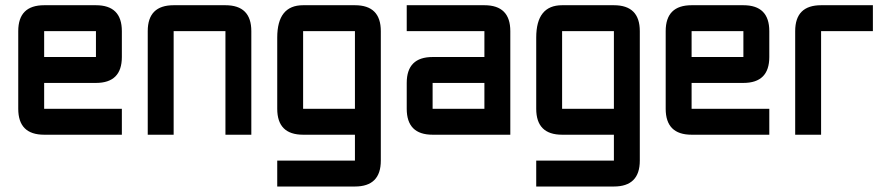

<svg xmlns="http://www.w3.org/2000/svg" viewBox="-20 -508 3360 724"><path d="M146.5 -488.3H341.8Q439.5 -488.3 439.5 -390.6V-293Q439.5 -195.3 341.8 -195.3H146.5V-97.7H439.5V0H146.5Q48.8 0 48.8 -97.7V-390.6Q48.8 -488.3 146.5 -488.3ZM341.8 -390.6H146.5V-293H341.8Z M830.1 -390.6H634.8V0H537.1V-390.6Q537.1 -488.3 634.8 -488.3H830.1Q927.7 -488.3 927.7 -390.6V0H830.1Z M1318.4 195.3H1025.4V97.7H1318.4V0H1123Q1025.4 0 1025.4 -97.7V-366.2Q1025.4 -488.3 1123 -488.3H1318.4Q1416 -488.3 1416 -390.6V97.7Q1416 195.3 1318.4 195.3ZM1123 -97.7H1318.4V-390.6H1123Z M1904.3 0H1611.3Q1513.7 0 1513.7 -97.7V-195.3Q1513.7 -293 1611.3 -293H1806.6V-390.6H1513.7V-488.3H1806.6Q1904.3 -488.3 1904.3 -390.6ZM1611.3 -97.7H1806.6V-195.3H1611.3Z M2294.9 195.3H2002V97.7H2294.9V0H2099.6Q2002 0 2002 -97.7V-366.2Q2002 -488.3 2099.6 -488.3H2294.9Q2392.6 -488.3 2392.6 -390.6V97.7Q2392.6 195.3 2294.9 195.3ZM2099.6 -97.7H2294.9V-390.6H2099.6Z M2587.9 -488.3H2783.2Q2880.9 -488.3 2880.9 -390.6V-293Q2880.9 -195.3 2783.2 -195.3H2587.9V-97.7H2880.9V0H2587.9Q2490.2 0 2490.2 -97.7V-390.6Q2490.2 -488.3 2587.9 -488.3ZM2783.2 -390.6H2587.9V-293H2783.2Z M3076.2 -488.3H3271.5V-390.6H3076.2V0H2978.5V-390.6Q2978.5 -488.3 3076.2 -488.3Z"/></svg>

Font: BabelStone Runic Dotted
Style: Regular
Weight: 400
Designer: Andrew West
Foundry: BabelStone
Version: Version 3.003 March 14, 2022